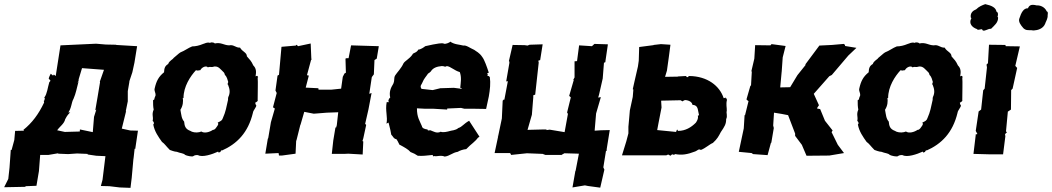

<svg xmlns="http://www.w3.org/2000/svg" viewBox="-36 -745 5079 927"><path d="M77 -118 80 -114 37 -113 33 -69 20 -21H16L10 64L4 119L-16 159L86 157L88 154L140 152L152 81L158 3H198L245 -5V-3L293 -1L336 -4L386 -2L388 1L429 7L473 9L459 123L451 153L492 154L542 160L594 162L600 113L608 24L609 18L614 -27L617 -26L630 -114L593 -115L552 -124L573 -209L571 -207L581 -256V-305L589 -352L588 -351L603 -396L613 -442L626 -522L525 -528V-529L475 -530L428 -534L256 -526L233 -378L224 -385L220 -380L209 -389L203 -377L199 -366L208 -355L202 -348C194 -322 192 -293 178 -274C185 -279 177 -277 178 -273C185 -267 175 -266 180 -257C177 -264 174 -260 177 -250C150 -193 119 -152 77 -118ZM343 -353 344 -363 360 -416 466 -408 446 -351 447 -348 435 -276 424 -212 429 -216 418 -181 412 -107 350 -120 349 -110 277 -108 240 -116C253 -135 274 -147 279 -170C283 -175 284 -184 303 -203C296 -200 295 -206 291 -198C310 -221 308 -250 319 -268C331 -296 334 -317 343 -351C332 -340 339 -349 343 -353Z M715 -284C713 -277 710 -275 709 -265L703 -261C703 -245 703 -230 706 -216C695 -190 706 -183 701 -161C704 -159 708 -155 707 -147C709 -155 709 -149 704 -144C710 -110 729 -84 746 -60C760 -50 764 -41 784 -21C787 -20 807 -12 818 -12C834 -5 850 -6 858 3C865 7 892 13 897 9C903 4 913 3 920 4C941 16 989 0 1017 -13C1022 -4 1020 -10 1029 -12C1026 -15 1024 -18 1027 -10C1031 -20 1035 -17 1032 -21C1037 -21 1035 -15 1033 -17C1109 -50 1162 -105 1185 -200C1186 -213 1204 -229 1201 -237C1195 -244 1199 -243 1196 -249C1203 -252 1211 -259 1208 -260V-262C1208 -309 1210 -343 1208 -373C1208 -366 1211 -377 1211 -372C1207 -372 1211 -384 1198 -376C1202 -400 1201 -415 1187 -429C1176 -453 1171 -455 1156 -473C1156 -492 1134 -495 1123 -515C1101 -514 1093 -531 1070 -526C1043 -527 1032 -542 1000 -535C1004 -537 986 -544 978 -538C963 -543 952 -534 945 -533C926 -525 908 -521 892 -521C873 -514 856 -500 835 -492C824 -485 821 -480 802 -465C799 -458 781 -452 776 -436C761 -427 757 -417 756 -396C730 -375 719 -354 711 -319C707 -305 716 -300 715 -284ZM846 -273C849 -271 846 -270 850 -272C850 -327 883 -377 910 -406C925 -402 918 -406 931 -406C939 -422 961 -429 967 -420C982 -425 982 -418 1000 -424C1020 -425 1027 -412 1045 -395C1049 -390 1046 -393 1050 -383C1060 -374 1062 -361 1066 -349C1066 -349 1060 -336 1065 -336C1074 -314 1076 -296 1066 -276L1065 -269V-263C1057 -228 1054 -206 1040 -175C1036 -163 1031 -161 1015 -153C1023 -143 1010 -143 1018 -144C1006 -126 1002 -118 992 -118C976 -107 951 -100 936 -110C933 -110 920 -104 927 -107C910 -103 891 -107 883 -113C859 -122 855 -136 853 -158C840 -173 840 -189 835 -215C847 -233 850 -256 846 -273Z M1715 1 1718 -62 1714 -64 1718 -77 1732 -142 1727 -147 1743 -217 1758 -296 1747 -292 1759 -372 1760 -374 1769 -386 1772 -455 1783 -462 1793 -522 1659 -526 1647 -464H1637L1632 -462L1634 -394L1627 -390L1619 -374L1611 -317L1563 -312H1502L1501 -319L1440 -322L1455 -380L1446 -382L1466 -456H1468L1467 -465L1464 -535L1403 -522L1396 -529L1392 -525L1323 -519L1311 -384L1304 -380L1294 -308L1300 -296L1282 -227L1291 -221L1272 -155L1259 -78L1257 -75L1245 -3L1309 -6L1311 6H1325L1391 -3L1394 -66H1395L1410 -126L1414 -142L1415 -143L1433 -205L1479 -196L1542 -201L1597 -203L1590 -140L1586 -127L1584 -132L1573 -66L1566 -2H1626L1645 -3Z M2274 -84C2269 -77 2271 -76 2274 -82L2279 -85L2229 -162C2202 -147 2195 -132 2177 -127C2164 -115 2142 -115 2138 -113C2124 -109 2103 -104 2092 -109C2073 -99 2056 -111 2042 -116C2031 -116 2030 -112 2028 -120C2017 -121 2002 -125 2001 -136C1990 -163 1977 -178 1977 -222L2016 -220H2056L2123 -216V-221L2190 -224L2206 -220H2251L2311 -219L2324 -279C2330 -313 2333 -344 2329 -372C2330 -376 2318 -377 2325 -377C2324 -380 2324 -375 2316 -381C2321 -384 2320 -385 2315 -390C2318 -390 2325 -396 2324 -394C2315 -422 2303 -456 2293 -469C2278 -492 2262 -497 2254 -504C2233 -513 2215 -528 2201 -525C2183 -530 2157 -530 2138 -544C2134 -538 2112 -531 2108 -534C2101 -538 2092 -535 2083 -535C2062 -532 2048 -529 2017 -522C2013 -518 1992 -504 1984 -506C1975 -488 1957 -491 1955 -481C1940 -460 1919 -451 1912 -439C1902 -416 1881 -395 1872 -381C1864 -367 1871 -361 1863 -341C1850 -320 1842 -301 1848 -274C1838 -266 1837 -254 1843 -252H1831C1823 -210 1837 -181 1830 -148C1838 -153 1838 -152 1840 -153C1848 -122 1851 -108 1853 -95C1863 -85 1864 -75 1878 -73C1887 -62 1892 -42 1896 -45C1916 -34 1935 -24 1946 -11C1963 -4 1968 -2 1981 7C2007 9 2021 6 2054 3C2050 3 2060 16 2059 8C2071 13 2091 2 2111 11C2136 8 2148 -8 2174 -12C2183 -18 2201 -24 2215 -25C2238 -50 2260 -61 2274 -84ZM2186 -320 2189 -321 2195 -316 2155 -321 2090 -319 2053 -310 1999 -316C1989 -332 2000 -335 2006 -352C2007 -358 2025 -382 2026 -383C2032 -394 2035 -390 2044 -400C2054 -417 2073 -424 2097 -426C2109 -427 2111 -419 2121 -426C2140 -424 2158 -404 2184 -397C2193 -371 2189 -351 2186 -320Z M2423 -439 2408 -352 2416 -353 2399 -263 2397 -265 2391 -259 2387 -173 2369 -87 2364 -91 2369 -86 2352 -6H2427L2432 3L2508 -5L2584 -2L2597 3H2672L2673 4L2689 -5L2759 -3L2743 80H2742L2728 160L2788 150L2803 153L2862 161L2882 74L2877 63L2890 -18L2894 -16L2893 -24L2908 -117L2865 -116L2835 -114L2842 -197L2865 -276L2852 -274L2856 -287L2874 -366L2880 -442L2887 -445V-449L2899 -531L2834 -533L2822 -522L2760 -526L2750 -450L2738 -449V-371L2732 -360L2734 -358L2712 -282L2720 -275L2702 -202L2706 -195L2690 -107L2618 -119L2603 -117L2602 -120H2588L2511 -118L2532 -191L2539 -278L2538 -284L2547 -288H2548L2565 -443L2563 -452L2572 -455L2584 -531L2521 -529L2511 -525L2497 -527L2439 -528L2421 -450C2424 -448 2424 -444 2423 -439Z M3175 -374 3184 -404 3193 -468 3201 -529 3155 -532 3120 -528 3119 -527 3050 -518 3048 -452 3044 -424 3027 -350 3019 -314 3022 -313 3019 -277 3005 -212 3002 -177 2998 -133V-101L2988 -63L2967 5H3181L3190 1L3201 7L3209 0L3220 3C3217 -5 3216 5 3224 -1C3256 5 3282 1 3321 -14C3332 -18 3336 -28 3348 -21C3371 -30 3389 -48 3406 -55C3428 -75 3434 -88 3444 -107C3463 -135 3470 -146 3470 -170C3478 -184 3469 -202 3473 -209C3474 -226 3468 -241 3474 -263C3470 -269 3475 -269 3470 -270C3468 -270 3460 -277 3467 -276C3464 -271 3462 -272 3458 -271C3439 -330 3380 -377 3292 -378C3286 -378 3288 -369 3277 -374C3284 -372 3273 -380 3276 -378L3239 -376L3235 -375ZM3339 -189 3333 -186C3338 -173 3325 -154 3323 -152C3301 -130 3273 -113 3238 -113C3236 -107 3240 -114 3233 -120L3228 -108L3137 -117L3143 -149L3158 -226L3156 -259L3250 -261L3260 -255C3261 -258 3257 -255 3271 -262C3292 -261 3306 -251 3307 -239C3337 -237 3332 -214 3339 -189Z M3578 -257 3561 -188 3559 -190 3555 -125 3531 -12 3593 -6 3600 -1 3670 4 3686 -55 3688 -56 3700 -127 3697 -139 3701 -201C3714 -199 3726 -197 3738 -195L3769 -189C3780 -159 3792 -130 3803 -100V-89L3836 -45L3837 -42L3858 7L3968 6L4039 -6L4009 -46L3979 -107L3984 -115L3947 -162L3924 -218L3920 -219L3909 -221L3910 -225L3918 -237L3893 -292L3968 -377L3980 -383L4060 -477L4099 -514L4044 -523V-528L4038 -533L3981 -528L3920 -525L3853 -435L3851 -436L3854 -432L3814 -382L3779 -324L3731 -323L3738 -399V-397L3743 -468L3757 -523L3689 -532L3684 -526L3610 -527L3606 -462L3591 -398L3594 -402L3590 -332L3587 -331L3568 -265C3572 -262 3573 -259 3578 -257Z M4117 -284C4115 -277 4112 -275 4111 -265L4105 -261C4105 -245 4105 -230 4108 -216C4097 -190 4108 -183 4103 -161C4106 -159 4110 -155 4109 -147C4111 -155 4111 -149 4106 -144C4112 -110 4131 -84 4148 -60C4162 -50 4166 -41 4186 -21C4189 -20 4209 -12 4220 -12C4236 -5 4252 -6 4260 3C4267 7 4294 13 4299 9C4305 4 4315 3 4322 4C4343 16 4391 0 4419 -13C4424 -4 4422 -10 4431 -12C4428 -15 4426 -18 4429 -10C4433 -20 4437 -17 4434 -21C4439 -21 4437 -15 4435 -17C4511 -50 4564 -105 4587 -200C4588 -213 4606 -229 4603 -237C4597 -244 4601 -243 4598 -249C4605 -252 4613 -259 4610 -260V-262C4610 -309 4612 -343 4610 -373C4610 -366 4613 -377 4613 -372C4609 -372 4613 -384 4600 -376C4604 -400 4603 -415 4589 -429C4578 -453 4573 -455 4558 -473C4558 -492 4536 -495 4525 -515C4503 -514 4495 -531 4472 -526C4445 -527 4434 -542 4402 -535C4406 -537 4388 -544 4380 -538C4365 -543 4354 -534 4347 -533C4328 -525 4310 -521 4294 -521C4275 -514 4258 -500 4237 -492C4226 -485 4223 -480 4204 -465C4201 -458 4183 -452 4178 -436C4163 -427 4159 -417 4158 -396C4132 -375 4121 -354 4113 -319C4109 -305 4118 -300 4117 -284ZM4248 -273C4251 -271 4248 -270 4252 -272C4252 -327 4285 -377 4312 -406C4327 -402 4320 -406 4333 -406C4341 -422 4363 -429 4369 -420C4384 -425 4384 -418 4402 -424C4422 -425 4429 -412 4447 -395C4451 -390 4448 -393 4452 -383C4462 -374 4464 -361 4468 -349C4468 -349 4462 -336 4467 -336C4476 -314 4478 -296 4468 -276L4467 -269V-263C4459 -228 4456 -206 4442 -175C4438 -163 4433 -161 4417 -153C4425 -143 4412 -143 4420 -144C4408 -126 4404 -118 4394 -118C4378 -107 4353 -100 4338 -110C4335 -110 4322 -104 4329 -107C4312 -103 4293 -107 4285 -113C4261 -122 4257 -136 4255 -158C4242 -173 4242 -189 4237 -215C4249 -233 4252 -256 4248 -273Z M4711 -309 4701 -216 4689 -207 4675 -113 4683 -98 4673 -95 4675 -94 4664 -2 4737 0H4807L4818 -87L4816 -100V-97L4826 -107L4821 -110L4830 -206L4845 -216L4846 -310L4853 -317L4875 -417L4866 -427L4888 -521L4824 -522H4820L4818 -528L4739 -529L4734 -440L4727 -433L4729 -421V-418L4718 -317C4716 -314 4713 -311 4711 -309ZM4705 -604 4709 -598C4720 -593 4733 -607 4749 -606C4767 -624 4783 -636 4783 -660C4782 -661 4782 -663 4780 -664C4783 -670 4785 -685 4775 -689C4772 -708 4753 -718 4721 -725C4707 -720 4691 -714 4677 -700C4662 -694 4648 -683 4651 -661C4652 -660 4653 -658 4654 -657C4639 -631 4659 -612 4680 -605C4687 -597 4693 -604 4705 -604ZM4945 -599C4949 -598 4952 -598 4956 -598C4974 -599 5000 -606 5010 -630C5012 -638 5019 -647 5022 -663C5021 -672 5027 -688 5018 -690C5007 -714 4983 -720 4969 -719C4944 -725 4934 -721 4927 -705C4907 -706 4895 -686 4885 -654C4881 -640 4891 -625 4905 -609C4918 -597 4927 -600 4945 -599Z"/></svg>

Font: Asimov Print
Style: DIt
Weight: 250
Width: 0
Designer: Google
Version: Version 2.000980: 2014